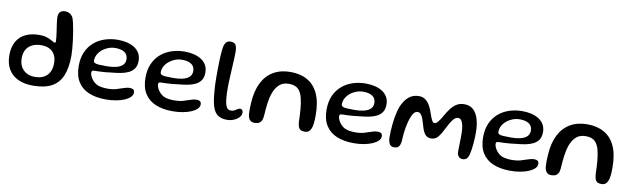

<svg xmlns="http://www.w3.org/2000/svg" viewBox="-42 -1114 5339 1623"><g transform="rotate(10 2627.5 -303.0)"><path d="M255.8 26.5Q182.3 26.5 128.6 1.5Q74.9 -23.6 45.7 -72.9Q16.5 -122.2 16.5 -194.4Q16.5 -262.3 42.9 -309.4Q69.3 -356.4 118.9 -380.8Q168.6 -405.2 237.6 -405.2Q275.7 -405.2 300.8 -396.9Q325.8 -388.6 341.9 -379.3Q353.3 -372.8 362.6 -367.9Q371.8 -363 376.2 -363Q383.9 -363 383.9 -377.7Q383.9 -390.3 381.5 -410.7Q379.2 -431.1 375.8 -455.1Q372.4 -479.1 368.7 -503.1Q365.1 -527.1 362.7 -547.5Q360.4 -568 360.4 -580.2Q360.4 -639.7 417.9 -639.7Q438.7 -639.7 456.2 -629.8Q473.8 -619.9 485.2 -600.1Q492.4 -582.6 499.5 -551.9Q506.6 -521.2 512.8 -483.8Q518.9 -446.4 523.8 -408Q528.7 -369.6 531.3 -335.9Q533.9 -302.2 533.9 -279.7Q533.9 -176.1 506.1 -108.1Q478.2 -40.1 417.2 -6.8Q356.2 26.5 255.8 26.5ZM259.6 -49Q305.2 -49 336.8 -65.9Q368.3 -82.8 384.6 -114.8Q400.8 -146.7 400.8 -190.6Q400.8 -233.8 384.9 -263.1Q369 -292.4 339.9 -307.4Q310.8 -322.5 269.9 -322.5Q225.4 -322.5 192.5 -306.9Q159.6 -291.3 141.6 -261Q123.7 -230.8 123.7 -186.2Q123.7 -144 140.5 -113.3Q157.2 -82.6 187.8 -65.8Q218.4 -49 259.6 -49Z M883.7 34.6Q799.4 34.6 737.8 9.1Q676.2 -16.5 643 -69.7Q609.7 -122.9 609.7 -205.6Q609.7 -273.9 632.4 -325.2Q655.1 -376.4 695 -410.8Q734.8 -445.2 787.4 -462.6Q839.9 -479.9 899.3 -479.9Q939.9 -479.9 976.2 -471.5Q1012.6 -463 1040.8 -445.2Q1069 -427.4 1085.1 -399.8Q1101.1 -372.3 1101.1 -334.4Q1101.1 -294.2 1084 -268.9Q1066.9 -243.6 1037.4 -229.2Q1007.9 -214.9 970.6 -208.1Q933.2 -201.3 892.8 -197.9Q872.7 -194.6 844.6 -192.2Q816.4 -189.8 790.3 -188.7Q764.1 -187.6 749.6 -187.6Q734.7 -187.6 729.1 -183.6Q723.6 -179.6 723.6 -168.9Q723.6 -156.7 730.5 -139.7Q737.4 -122.8 750.4 -107.1Q774.3 -77.7 806 -67.8Q837.8 -58 884.7 -58Q924.9 -58 958.3 -67.8Q991.8 -77.6 1018.7 -87.3Q1045.7 -96.9 1067.1 -96.9Q1086.4 -96.9 1097.6 -89.7Q1108.8 -82.4 1108.8 -61.5Q1108.8 -42.4 1091.6 -25Q1074.4 -7.6 1043.8 5.8Q1013.3 19.2 972.3 26.9Q931.4 34.6 883.7 34.6ZM844.1 -243.4Q884.7 -243.4 919.6 -251.1Q954.6 -258.8 976.2 -277.6Q997.9 -296.4 997.9 -329.4Q997.9 -368.6 969.5 -388.2Q941.2 -407.9 889.5 -407.9Q858.9 -407.9 830 -397.2Q801.2 -386.4 778.5 -367.6Q755.8 -348.7 742.4 -324.5Q729 -300.2 729 -273Q729 -258.9 740.2 -252.8Q751.3 -246.6 776.7 -245Q802 -243.4 844.1 -243.4Z M1456.7 34.6Q1372.4 34.6 1310.8 9.1Q1249.2 -16.5 1216 -69.7Q1182.7 -122.9 1182.7 -205.6Q1182.7 -273.9 1205.4 -325.2Q1228.1 -376.4 1268 -410.8Q1307.8 -445.2 1360.4 -462.6Q1412.9 -479.9 1472.3 -479.9Q1512.9 -479.9 1549.2 -471.5Q1585.6 -463 1613.8 -445.2Q1642 -427.4 1658.1 -399.8Q1674.1 -372.3 1674.1 -334.4Q1674.1 -294.2 1657 -268.9Q1639.9 -243.6 1610.4 -229.2Q1580.9 -214.9 1543.6 -208.1Q1506.2 -201.3 1465.8 -197.9Q1445.7 -194.6 1417.6 -192.2Q1389.4 -189.8 1363.3 -188.7Q1337.1 -187.6 1322.6 -187.6Q1307.7 -187.6 1302.1 -183.6Q1296.6 -179.6 1296.6 -168.9Q1296.6 -156.7 1303.5 -139.7Q1310.4 -122.8 1323.4 -107.1Q1347.3 -77.7 1379 -67.8Q1410.8 -58 1457.7 -58Q1497.9 -58 1531.3 -67.8Q1564.8 -77.6 1591.7 -87.3Q1618.7 -96.9 1640.1 -96.9Q1659.4 -96.9 1670.6 -89.7Q1681.8 -82.4 1681.8 -61.5Q1681.8 -42.4 1664.6 -25Q1647.4 -7.6 1616.8 5.8Q1586.3 19.2 1545.3 26.9Q1504.4 34.6 1456.7 34.6ZM1417.1 -243.4Q1457.7 -243.4 1492.6 -251.1Q1527.6 -258.8 1549.2 -277.6Q1570.9 -296.4 1570.9 -329.4Q1570.9 -368.6 1542.5 -388.2Q1514.2 -407.9 1462.5 -407.9Q1431.9 -407.9 1403 -397.2Q1374.2 -386.4 1351.5 -367.6Q1328.8 -348.7 1315.4 -324.5Q1302 -300.2 1302 -273Q1302 -258.9 1313.2 -252.8Q1324.3 -246.6 1349.7 -245Q1375 -243.4 1417.1 -243.4Z M1922.8 26.4Q1873.8 26.4 1843.7 5.7Q1813.5 -15 1798 -63Q1782.6 -111 1777.1 -192.6Q1774.7 -213.1 1773.3 -243.4Q1772 -273.7 1771.8 -308.7Q1771.7 -343.8 1772.1 -378.1Q1772.4 -412.5 1773.2 -441.6Q1774 -470.8 1775.2 -489.2Q1777.1 -536.8 1782.4 -568.2Q1787.7 -599.5 1801.2 -614.9Q1814.8 -630.3 1840.1 -630.3Q1871.6 -630.3 1883.4 -611.2Q1895.2 -592.1 1895.2 -546.8Q1895.2 -532.5 1894.3 -509.5Q1893.3 -486.5 1891.9 -458.6Q1890.6 -430.6 1888.9 -400.7Q1887.2 -370.8 1885.8 -341.9Q1884.4 -313.1 1883.5 -288.4Q1882.5 -263.8 1882.5 -246.4Q1882.5 -187 1886.3 -149.6Q1890.1 -112.2 1897.6 -92Q1905.1 -71.8 1915.9 -64.1Q1926.7 -56.4 1940.4 -56.4Q1959.3 -56.4 1972.2 -63.6Q1985 -70.8 1995.4 -78.2Q2005.8 -85.5 2017.2 -85.5Q2028.8 -85.5 2035.6 -77.1Q2042.4 -68.6 2042.4 -54.8Q2042.4 -39 2032.5 -24.3Q2022.6 -9.6 2005.7 1.7Q1988.8 12.9 1967.3 19.7Q1945.9 26.4 1922.8 26.4Z M2156.2 11Q2132.6 11 2118.9 -1.4Q2105.2 -13.9 2099.2 -42Q2097.6 -54.8 2097 -71.3Q2096.4 -87.9 2097 -108.9Q2097.5 -129.9 2099.4 -155.1Q2105.3 -254.4 2140 -323.7Q2174.6 -392.9 2236.2 -429.2Q2297.7 -465.6 2382.7 -465.6Q2467.9 -465.6 2528.8 -430.9Q2589.8 -396.3 2622.4 -324.8Q2655 -253.3 2655 -142.5Q2655 -122.5 2654.2 -105.5Q2653.5 -88.4 2651.9 -74.4Q2650.4 -60.3 2647.7 -48.8Q2640.1 -16.9 2625.4 -3Q2610.7 11 2586.8 11Q2563.1 11 2550.4 2.9Q2537.8 -5.2 2532.4 -21.2Q2527.1 -37.2 2525 -60.6Q2523.7 -97.9 2522.3 -126.6Q2520.9 -155.3 2518.7 -178.1Q2516.4 -200.9 2513.5 -220.7Q2510.6 -240.6 2505.8 -260.6Q2494.4 -311.3 2467.5 -337.9Q2440.6 -364.5 2387.1 -364.5Q2335.4 -364.5 2304.3 -335.9Q2273.1 -307.2 2255.8 -257.6Q2248.3 -236.4 2243.4 -213.5Q2238.4 -190.6 2235.2 -165.9Q2231.9 -141.2 2229.8 -114.3Q2227.7 -87.3 2225.6 -57.9Q2223.2 -30.1 2213.6 -15.1Q2203.9 -0.1 2189.4 5.5Q2174.9 11 2156.2 11Z M3011.2 34.6Q2926.9 34.6 2865.3 9.1Q2803.8 -16.5 2770.5 -69.7Q2737.2 -122.9 2737.2 -205.6Q2737.2 -273.9 2759.9 -325.2Q2782.6 -376.4 2822.5 -410.8Q2862.3 -445.2 2914.9 -462.6Q2967.4 -479.9 3026.8 -479.9Q3067.4 -479.9 3103.7 -471.5Q3140.1 -463 3168.3 -445.2Q3196.5 -427.4 3212.6 -399.8Q3228.6 -372.3 3228.6 -334.4Q3228.6 -294.2 3211.5 -268.9Q3194.4 -243.6 3164.9 -229.2Q3135.4 -214.9 3098.1 -208.1Q3060.8 -201.3 3020.3 -197.9Q3000.2 -194.6 2972.1 -192.2Q2943.9 -189.8 2917.8 -188.7Q2891.6 -187.6 2877.1 -187.6Q2862.2 -187.6 2856.6 -183.6Q2851.1 -179.6 2851.1 -168.9Q2851.1 -156.7 2858 -139.7Q2864.9 -122.8 2877.9 -107.1Q2901.8 -77.7 2933.5 -67.8Q2965.2 -58 3012.2 -58Q3052.4 -58 3085.8 -67.8Q3119.2 -77.6 3146.2 -87.3Q3173.2 -96.9 3194.6 -96.9Q3213.9 -96.9 3225.1 -89.7Q3236.2 -82.4 3236.2 -61.5Q3236.2 -42.4 3219.1 -25Q3201.9 -7.6 3171.3 5.8Q3140.8 19.2 3099.8 26.9Q3058.9 34.6 3011.2 34.6ZM2971.6 -243.4Q3012.2 -243.4 3047.1 -251.1Q3082.1 -258.8 3103.7 -277.6Q3125.4 -296.4 3125.4 -329.4Q3125.4 -368.6 3097 -388.2Q3068.7 -407.9 3017 -407.9Q2986.4 -407.9 2957.5 -397.2Q2928.7 -386.4 2906 -367.6Q2883.2 -348.7 2869.9 -324.5Q2856.5 -300.2 2856.5 -273Q2856.5 -258.9 2867.7 -252.8Q2878.8 -246.6 2904.2 -245Q2929.5 -243.4 2971.6 -243.4Z M3353.7 9.7Q3335.5 9.7 3324 0.2Q3312.5 -9.4 3307.1 -27.7Q3301.6 -45.9 3301.6 -72.2Q3301.6 -95.1 3302.9 -121.8Q3304.1 -148.5 3307 -176.9Q3309.8 -205.2 3314.3 -233.5Q3318.8 -261.7 3325.2 -287.8Q3331.7 -314 3340.2 -336.2Q3364.3 -392.8 3400.3 -423Q3436.4 -453.3 3486.9 -453.3Q3523.1 -453.3 3546.9 -433.7Q3570.8 -414.1 3586.6 -382.4Q3602.4 -350.8 3613.6 -314.9Q3621.8 -289.9 3632 -270.6Q3642.1 -251.2 3654.4 -251.2Q3669.5 -251.2 3685.1 -270.3Q3700.6 -289.4 3717.1 -319Q3740.2 -360.4 3763 -390.3Q3785.8 -420.1 3813.2 -436.2Q3840.6 -452.3 3877.4 -452.3Q3927.1 -452.3 3957 -422.8Q3986.9 -393.4 4000.5 -343.6Q4014.1 -293.8 4014.1 -232.9Q4014.1 -209.7 4012.9 -184.7Q4011.8 -159.6 4009.6 -134.6Q4007.4 -109.6 4003.9 -86.4Q4000.4 -63.1 3995.8 -43.1Q3987.7 -15.2 3975 -3.7Q3962.4 7.9 3941.9 7.9Q3923.6 7.9 3912 -2.3Q3900.5 -12.4 3895.1 -30Q3893.9 -40.7 3893.8 -54.8Q3893.6 -68.8 3894.1 -86Q3894.6 -103.2 3895.2 -123.4Q3895.8 -143.6 3896.1 -167Q3896.4 -190.3 3896.1 -216.6Q3895.1 -245.9 3889.9 -271.5Q3884.8 -297.2 3874 -313.1Q3863.2 -329 3845 -329Q3827.3 -329 3811.5 -313.3Q3795.8 -297.6 3781.1 -272.1Q3766.4 -246.6 3751.5 -217.1Q3727.9 -168.3 3705.4 -143.2Q3682.9 -118.2 3648.6 -118.2Q3614.6 -118.2 3596.3 -141.7Q3578.1 -165.2 3566.8 -206.6Q3558.2 -238.6 3549.4 -264Q3540.6 -289.4 3528.8 -304.3Q3517.1 -319.2 3499.4 -319.2Q3482.6 -319.2 3468.6 -303.3Q3454.7 -287.3 3443 -255.2Q3430.8 -219.2 3423.8 -182Q3416.8 -144.8 3413.6 -110.3Q3410.4 -75.9 3409.3 -47.5Q3404.6 -16.8 3392.4 -3.6Q3380.1 9.7 3353.7 9.7Z M4354.7 34.6Q4270.4 34.6 4208.8 9.1Q4147.2 -16.5 4114 -69.7Q4080.7 -122.9 4080.7 -205.6Q4080.7 -273.9 4103.4 -325.2Q4126.1 -376.4 4166 -410.8Q4205.8 -445.2 4258.4 -462.6Q4310.9 -479.9 4370.3 -479.9Q4410.9 -479.9 4447.2 -471.5Q4483.6 -463 4511.8 -445.2Q4540 -427.4 4556.1 -399.8Q4572.1 -372.3 4572.1 -334.4Q4572.1 -294.2 4555 -268.9Q4537.9 -243.6 4508.4 -229.2Q4478.9 -214.9 4441.6 -208.1Q4404.2 -201.3 4363.8 -197.9Q4343.7 -194.6 4315.6 -192.2Q4287.4 -189.8 4261.3 -188.7Q4235.1 -187.6 4220.6 -187.6Q4205.7 -187.6 4200.1 -183.6Q4194.6 -179.6 4194.6 -168.9Q4194.6 -156.7 4201.5 -139.7Q4208.4 -122.8 4221.4 -107.1Q4245.3 -77.7 4277 -67.8Q4308.8 -58 4355.7 -58Q4395.9 -58 4429.3 -67.8Q4462.8 -77.6 4489.7 -87.3Q4516.7 -96.9 4538.1 -96.9Q4557.4 -96.9 4568.6 -89.7Q4579.8 -82.4 4579.8 -61.5Q4579.8 -42.4 4562.6 -25Q4545.4 -7.6 4514.8 5.8Q4484.3 19.2 4443.3 26.9Q4402.4 34.6 4354.7 34.6ZM4315.1 -243.4Q4355.7 -243.4 4390.6 -251.1Q4425.6 -258.8 4447.2 -277.6Q4468.9 -296.4 4468.9 -329.4Q4468.9 -368.6 4440.5 -388.2Q4412.2 -407.9 4360.5 -407.9Q4329.9 -407.9 4301 -397.2Q4272.2 -386.4 4249.5 -367.6Q4226.8 -348.7 4213.4 -324.5Q4200 -300.2 4200 -273Q4200 -258.9 4211.2 -252.8Q4222.3 -246.6 4247.7 -245Q4273 -243.4 4315.1 -243.4Z M4703.7 11Q4680.1 11 4666.4 -1.4Q4652.8 -13.9 4646.8 -42Q4645.1 -54.8 4644.5 -71.3Q4643.9 -87.9 4644.5 -108.9Q4645 -129.9 4646.9 -155.1Q4652.8 -254.4 4687.5 -323.7Q4722.1 -392.9 4783.7 -429.2Q4845.2 -465.6 4930.2 -465.6Q5015.4 -465.6 5076.3 -430.9Q5137.2 -396.3 5169.9 -324.8Q5202.5 -253.3 5202.5 -142.5Q5202.5 -122.5 5201.8 -105.5Q5201 -88.4 5199.4 -74.4Q5197.9 -60.3 5195.2 -48.8Q5187.6 -16.9 5172.9 -3Q5158.2 11 5134.2 11Q5110.6 11 5097.9 2.9Q5085.2 -5.2 5079.9 -21.2Q5074.6 -37.2 5072.5 -60.6Q5071.2 -97.9 5069.8 -126.6Q5068.4 -155.3 5066.2 -178.1Q5063.9 -200.9 5061 -220.7Q5058.1 -240.6 5053.3 -260.6Q5041.9 -311.3 5015 -337.9Q4988.1 -364.5 4934.6 -364.5Q4882.9 -364.5 4851.8 -335.9Q4820.6 -307.2 4803.2 -257.6Q4795.8 -236.4 4790.9 -213.5Q4785.9 -190.6 4782.7 -165.9Q4779.4 -141.2 4777.3 -114.3Q4775.2 -87.3 4773.1 -57.9Q4770.7 -30.1 4761.1 -15.1Q4751.4 -0.1 4736.9 5.5Q4722.4 11 4703.7 11Z"/></g></svg>

Font: Gluten Thin
Style: Regular
Weight: 100
Designer: Tyler Finck
Foundry: Etcetera Type Company
Version: Version 1.300